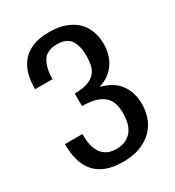

<svg xmlns="http://www.w3.org/2000/svg" viewBox="-179 -837 869 953"><g transform="rotate(-30 256.0 -360.0)"><path d="M251 -61Q282 -61 304 -72Q326 -83 340 -101.5Q354 -120 360 -145.5Q366 -171 366 -200Q366 -226 360 -250Q354 -274 336.5 -292Q319 -310 288 -320.5Q257 -331 207 -331V-403Q253 -403 281.5 -413.5Q310 -424 325.5 -442Q341 -460 346 -484Q351 -508 351 -535Q351 -596 328.5 -627.5Q306 -659 253 -659Q193 -659 170 -621Q147 -583 147 -520H47Q47 -563 56.5 -601.5Q66 -640 89.5 -669Q113 -698 151.5 -714.5Q190 -731 248 -731Q303 -731 342 -716Q381 -701 406 -676Q431 -651 443 -617Q455 -583 455 -546Q455 -517 448 -490Q441 -463 426 -439.5Q411 -416 387.5 -398Q364 -380 330 -370Q403 -351 436.5 -304.5Q470 -258 470 -193Q470 -154 458 -117.5Q446 -81 419 -52.5Q392 -24 349.5 -6.5Q307 11 246 11Q188 11 148.5 -5Q109 -21 84.5 -50.5Q60 -80 49.5 -120.5Q39 -161 39 -210H139Q139 -177 144.5 -150Q150 -123 163 -103Q176 -83 197.5 -72Q219 -61 251 -61Z"/></g></svg>

Font: HermeneusOne
Style: Regular
Weight: 400
Designer: Rodrigo Fuenzalida, Pablo Impallari
Foundry: Pablo Impallari, Rodrigo Fuenzalida
Version: Version 1.000; ttfautohint (v0.8) -G 200 -r 50